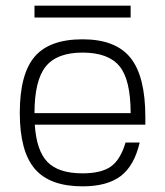

<svg xmlns="http://www.w3.org/2000/svg" viewBox="-20 -649 584 679"><path d="M103 -208Q109 -116 148 -76Q187 -36 272 -36Q338 -36 372 -60Q406 -84 424 -145H474Q455 -63 407 -26.5Q359 10 272 10Q156 10 103 -52Q50 -114 50 -250Q50 -387 102.5 -448.5Q155 -510 272 -510Q389 -510 441.5 -444.5Q494 -379 494 -235V-208ZM442 -249Q442 -367 402.5 -415Q363 -463 272 -463Q181 -463 141.5 -413.5Q102 -364 102 -249ZM102 -629H442V-587H102Z"/></svg>

Font: Fivo Sans Light
Style: Regular
Weight: 300
Designer: Alexander Slobzheninov
Foundry: Alexander Slobzheninov
Version: 1.0